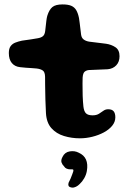

<svg xmlns="http://www.w3.org/2000/svg" viewBox="-20 -614 602 869"><path d="M305.5 235Q292.5 233 290.2 226.8Q288 220.5 290.5 213Q295 205 299.5 194.2Q304 183.5 307 175Q310 168 311.5 162.2Q313 156.5 311.5 154Q310 152.5 306.8 152.5Q303.5 152.5 298 152.5Q289 152.5 281.5 149.2Q274 146 270 139Q262 131.5 258.5 121.2Q255 111 263 96Q273 75 295.5 71.2Q318 67.5 336 77Q360 87.5 369.2 108.2Q378.5 129 373 160.5Q370 177.5 361 193Q352 208.5 341 218.5Q333.5 226.5 324 231.2Q314.5 236 305.5 235ZM341.5 12Q304 12 269.5 1.5Q235 -9 212.8 -33.8Q190.5 -58.5 188 -102Q187.5 -115 186.8 -130.2Q186 -145.5 185.5 -162.2Q185 -179 184.8 -196.5Q184.5 -214 184.2 -231.8Q184 -249.5 184 -266.5Q183.5 -288.5 173.2 -295.2Q163 -302 145.5 -304Q135.5 -305 122.8 -305.8Q110 -306.5 96.8 -307.5Q83.5 -308.5 71 -310Q47 -312.5 33.5 -328.8Q20 -345 20 -374Q20 -394 28 -405Q36 -416 49.5 -421.2Q63 -426.5 79.5 -430Q103 -433 120.2 -435.8Q137.5 -438.5 151.5 -441Q166 -443.5 174.2 -450.2Q182.5 -457 184.5 -473.5Q186 -485 187.2 -497.2Q188.5 -509.5 190 -521.5Q191.5 -533.5 194 -542.5Q202.5 -570 217 -582Q231.5 -594 263 -594Q288 -594 302.5 -587.8Q317 -581.5 325 -568Q333 -554.5 337.5 -532.5Q339.5 -519 340.8 -509Q342 -499 343 -490.5Q344 -482 345 -474Q346 -466 347 -457.5Q349 -442.5 358.8 -435.2Q368.5 -428 383.5 -425.5Q396.5 -424 410 -422.2Q423.5 -420.5 436.2 -419Q449 -417.5 460 -416Q484 -412.5 502.5 -400.2Q521 -388 521 -359.5Q521 -334 506 -318.2Q491 -302.5 467 -300.5Q441.5 -299 419 -298.5Q396.5 -298 382.5 -297Q371.5 -296 363.5 -289.8Q355.5 -283.5 354 -263Q353.5 -250 353.5 -236Q353.5 -222 353.8 -208Q354 -194 354.2 -180.5Q354.5 -167 355.5 -154.8Q356.5 -142.5 357.5 -132Q360 -110 369.2 -101Q378.5 -92 399 -92Q416.5 -92 427.8 -99Q439 -106 448.2 -112.8Q457.5 -119.5 469.5 -119.5Q487 -119.5 494.5 -110.2Q502 -101 502 -83Q502 -62 487.5 -44.5Q473 -27 449.5 -14.5Q426 -2 397.8 5Q369.5 12 341.5 12Z"/></svg>

Font: Gluten SemiBold
Style: Regular
Weight: 600
Designer: Tyler Finck
Foundry: Etcetera Type Company
Version: Version 1.300